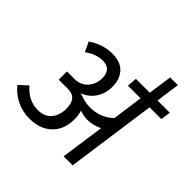

<svg xmlns="http://www.w3.org/2000/svg" viewBox="-208 -1051 1249 1249"><g transform="rotate(45 416.5 -426.5)"><path d="M823 -621H715L628 0H545L588 -302Q538 -277 485 -277Q452 -277 415 -290Q425 -257 425 -220Q425 -126 368 -71Q311 -16 213 -16Q148 -16 93.5 -43.5Q39 -71 4 -116L62 -169Q125 -94 213 -94Q275 -94 307 -132.5Q339 -171 339 -232Q339 -330 256 -330H170V-406H238Q297 -406 330.5 -445Q364 -484 364 -539Q364 -579 344 -600Q324 -621 285 -621Q225 -621 164 -577L132 -644Q213 -697 296 -697Q374 -697 412 -655Q450 -613 450 -546Q450 -481 417.5 -433.5Q385 -386 330 -368Q342 -368 351 -364Q355 -362 357 -362Q374 -355 396.5 -350.5Q419 -346 438 -346Q538 -346 603 -410L632 -621H516L521 -689H649L672 -853H743L720 -689H833Z"/></g></svg>

Font: FiraGO
Style: Italic
Weight: 400
Italic angle: -8°
Designer: bBox Type GmbH
Foundry: bBox Type GmbH
Version: Version 1.001